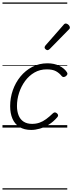

<svg xmlns="http://www.w3.org/2000/svg" viewBox="-20 -1030 584 1550"><path d="M232 19Q175 19 137 -5Q99 -29 80.5 -72Q62 -115 62 -173Q62 -240 83.5 -301.5Q105 -363 145 -412Q185 -461 240.5 -490Q296 -519 363 -519Q418 -519 459 -498.5Q500 -478 520 -447Q526 -438 524 -431Q522 -424 512 -415Q501 -408 493 -408Q485 -408 478 -416Q459 -440 432 -455Q405 -470 357 -470Q302 -470 258 -444.5Q214 -419 182.5 -376Q151 -333 134 -280.5Q117 -228 117 -174Q117 -132 130 -99Q143 -66 170.5 -48Q198 -30 239 -30Q271 -30 298.5 -39.5Q326 -49 352.5 -68.5Q379 -88 408 -116Q417 -124 425 -122.5Q433 -121 440 -115Q448 -108 449 -100Q450 -92 442 -83Q411 -47 374.5 -24.5Q338 -2 301.5 8.5Q265 19 232 19ZM363 -625Q357 -625 348.5 -632Q340 -639 340 -646Q340 -650 341.5 -654Q343 -658 347 -663L491 -827Q497 -835 501.5 -837.5Q506 -840 511 -840Q518 -840 526 -835Q534 -830 539 -822.5Q544 -815 544 -808Q544 -803 542.5 -799.5Q541 -796 536 -792L381 -634Q371 -625 363 -625ZM0 490H523V500H0ZM0 -20H523V0H0ZM0 -505H523V-500H0ZM0 -1010H523V-1000H0Z"/></svg>

Font: Playwrite MX Guides
Style: Regular
Weight: 400
Designer: Veronika Burian, José Scaglione
Foundry: TypeTogether
Version: Version 1.003